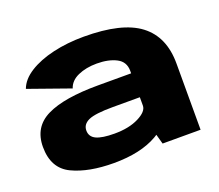

<svg xmlns="http://www.w3.org/2000/svg" viewBox="-104 -743 1025 898"><g transform="rotate(-20 408.0 -294.0)"><path d="M565.5 0 552 -48.5Q545 -44 537.5 -39.5Q454.5 8 321.5 8Q196 8 115 -30.8Q34 -69.5 34 -176Q34 -275.5 119.8 -317.2Q205.5 -359 374.5 -359H539.5V-371.5Q539.5 -417 500.5 -437Q461.5 -457 403.5 -457Q350 -457 310 -439.2Q270 -421.5 258.5 -386L52 -459Q67.5 -501.5 116.2 -532.2Q165 -563 236 -579.5Q307 -596 389.5 -596Q579.5 -596 667 -529.5Q754.5 -463 754.5 -330V0ZM539.5 -198.5V-240H405Q316.5 -240 283.8 -225Q251 -210 251 -179Q251 -148 280 -134.2Q309 -120.5 371 -120.5Q443 -120.5 491.2 -144.8Q539.5 -169 539.5 -198.5Z"/></g></svg>

Font: Anybody ExtraExpanded ExtraBold
Style: Regular
Weight: 800
Width: 8
Designer: Tyler Finck
Foundry: Etcetera Type Company
Version: Version 1.010; ttfautohint (v1.8.3) -l 8 -r 50 -G 200 -x 14 